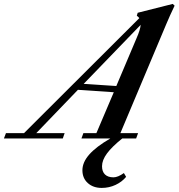

<svg xmlns="http://www.w3.org/2000/svg" viewBox="-89 -696 898 965"><path d="M-69.3 0 -59.1 -26.9H31.7L611.3 -605Q607.4 -610.4 598.6 -616.7L603 -631.8L779.3 -676.3L788.6 -667.5Q764.2 -616.7 747.1 -575.7L516.1 -26.9H605L595.2 0H525.4Q473.6 41.5 448.7 75.2Q423.8 108.9 423.8 139.6Q423.8 166.5 438.7 180.9Q453.6 195.3 481.4 195.3Q503.4 195.3 533.7 173.8L544.9 192.9Q523.9 218.3 491.5 233.4Q459 248.5 422.4 248.5Q379.4 248.5 352.3 224.1Q325.2 199.7 325.2 159.7Q325.2 119.6 359.6 80.6Q394 41.5 465.3 0H320.3L330.1 -26.9H395.5L482.9 -232.4L302.7 -244.6L93.3 -26.9H235.8L226.6 0ZM598.1 -505.9Q615.7 -545.9 618.2 -571.3L331.5 -274.4L495.6 -263.7Z"/></svg>

Font: Elstob 14pt SemiBold
Style: Italic
Weight: 600
Italic angle: -20°
Designer: Peter S. Baker
Version: Version 1.015